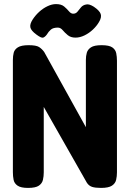

<svg xmlns="http://www.w3.org/2000/svg" viewBox="-20 -910 635 939"><path d="M117 9Q82 9 66 -2Q50 -13 46.5 -30.5Q43 -48 43 -68V-617Q43 -636 47 -652Q51 -668 67.5 -678.5Q84 -689 120 -689Q157 -689 171 -680Q185 -671 196 -656L400 -288V-617Q400 -636 404.5 -652Q409 -668 425 -678.5Q441 -689 477 -689Q514 -689 529.5 -678Q545 -667 548.5 -649.5Q552 -632 552 -613V-67Q552 -48 548 -30.5Q544 -13 527.5 -2Q511 9 474 9Q446 9 430.5 4Q415 -1 405 -16L194 -387V-67Q194 -48 190 -30.5Q186 -13 170 -2Q154 9 117 9ZM254 -890Q280 -890 294 -878Q308 -866 317.5 -854.5Q327 -843 338 -843Q351 -843 359 -853Q367 -863 376 -874Q385 -885 401 -888Q409 -890 418.5 -887Q428 -884 439 -877Q467 -858 472.5 -841.5Q478 -825 464 -802Q453 -783 434.5 -765.5Q416 -748 393.5 -737Q371 -726 349 -726Q326 -726 311.5 -738Q297 -750 286.5 -762.5Q276 -775 263 -775Q240 -775 228.5 -765Q217 -755 209 -741Q200 -729 191 -726Q182 -723 158 -741Q132 -760 128.5 -776Q125 -792 140 -815Q153 -835 171.5 -852Q190 -869 212 -879.5Q234 -890 254 -890Z"/></svg>

Font: Fredoka Condensed SemiBold
Style: Regular
Weight: 600
Width: 3
Designer: Ben Nathan
Foundry: Milena B. Brandão, Ben Nathan
Version: Version 2.001